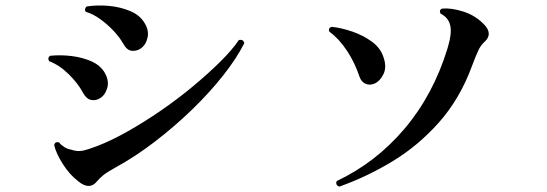

<svg xmlns="http://www.w3.org/2000/svg" viewBox="-20 -711 2040 716"><path d="M273 -34Q240 -59 214.5 -99Q189 -139 182 -170Q185 -184 200 -180Q208 -170 220 -162.5Q232 -155 245 -153Q268 -145 288 -149Q308 -153 344 -167Q396 -187 457 -221.5Q518 -256 580.5 -299Q643 -342 699.5 -389Q756 -436 801 -480.5Q846 -525 871 -562Q888 -565 891 -550Q863 -494 812.5 -430Q762 -366 697 -303Q632 -240 558.5 -183.5Q485 -127 410 -86Q379 -69 365 -57.5Q351 -46 341 -34Q314 -1 273 -34ZM506 -531Q491 -520 472 -521.5Q453 -523 439 -549Q426 -572 403.5 -596Q381 -620 354 -639.5Q327 -659 300 -667Q296 -672 297.5 -678Q299 -684 304 -687Q344 -693 386.5 -689Q429 -685 465 -670Q501 -655 518 -627Q536 -599 530.5 -572Q525 -545 506 -531ZM350 -343Q336 -335 319 -338.5Q302 -342 289 -366Q271 -400 236.5 -434Q202 -468 163 -483Q156 -496 167 -503Q206 -507 247 -502Q288 -497 321.5 -482Q355 -467 371 -439Q388 -409 379.5 -381.5Q371 -354 350 -343Z M1245 -15Q1229 -22 1236 -36Q1382 -105 1489 -231.5Q1596 -358 1649 -531Q1666 -587 1659 -616Q1652 -646 1623 -660Q1616 -674 1629 -679Q1664 -682 1709 -667.5Q1754 -653 1787 -618Q1818 -584 1788 -556Q1774 -544 1764.5 -524.5Q1755 -505 1739 -462Q1694 -341 1616.5 -254Q1539 -167 1443 -109Q1347 -51 1245 -15ZM1376 -399Q1359 -392 1343.5 -398.5Q1328 -405 1321 -424Q1303 -478 1273.5 -522.5Q1244 -567 1208 -593Q1203 -607 1217 -611Q1254 -607 1294.5 -593Q1335 -579 1367 -555.5Q1399 -532 1410 -498Q1423 -461 1410 -434.5Q1397 -408 1376 -399Z"/></svg>

Font: Zen Old Mincho
Style: Bold
Weight: 700
Designer: Yoshimichi Ohira
Foundry: Positype
Version: Version 1.500